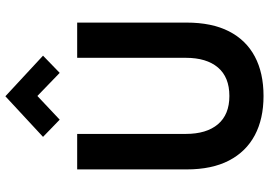

<svg xmlns="http://www.w3.org/2000/svg" viewBox="-163 -825 1000 714"><g transform="rotate(-90 337.0 -468.0)"><path d="M337 12Q252 12 191 -20.5Q130 -53 97 -116.5Q64 -180 64 -274V-681H196V-277Q196 -200 232 -157.5Q268 -115 337 -115Q407 -115 443 -157.5Q479 -200 479 -277V-681H610V-274Q610 -180 577.5 -116.5Q545 -53 484 -20.5Q423 12 337 12ZM249 -746 185 -808 336 -948 487 -808 423 -746 305 -860 369 -859Z"/></g></svg>

Font: Gabarito SemiBold
Style: Regular
Weight: 600
Designer: Leandro Assis / Alvaro Franca / Felipe Casaprima
Foundry: Naipe Foundry
Version: Version 1.000